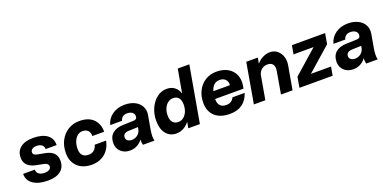

<svg xmlns="http://www.w3.org/2000/svg" viewBox="-13 -1467 4488 2249"><g transform="rotate(-20 2230.5 -342.5)"><path d="M337 -185 245 -203Q102 -231 102 -347Q102 -426 158 -471Q214 -516 316 -516Q429 -516 490 -471Q551 -426 549 -343H412Q412 -377 388.5 -395.5Q365 -414 324 -414Q288 -414 268 -399Q248 -384 248 -359Q248 -328 295 -318L394 -299Q529 -273 529 -157Q529 -75 473.5 -30.5Q418 14 313 14Q197 14 130 -32.5Q63 -79 65 -160H210Q210 -124 236.5 -104.5Q263 -85 308 -85Q346 -85 367 -99.5Q388 -114 388 -138Q388 -173 337 -185Z M618 -214Q618 -304 654 -372Q690 -440 752 -478.5Q814 -517 893 -517Q1006 -517 1066 -458Q1126 -399 1126 -299H979Q979 -344 955.5 -368.5Q932 -393 887 -393Q852 -393 824 -370Q796 -347 780 -307Q764 -267 764 -216Q764 -108 865 -108Q906 -108 932.5 -130.5Q959 -153 969 -194H1111Q1092 -96 1025.5 -40.5Q959 15 859 15Q786 15 732 -13Q678 -41 648 -92.5Q618 -144 618 -214Z M1646 -139Q1638 -91 1637.5 -58.5Q1637 -26 1644 0H1500Q1492 -29 1494 -68Q1466 -30 1426 -9Q1386 12 1338 12Q1268 12 1224 -29.5Q1180 -71 1180 -135Q1180 -212 1227.5 -254Q1275 -296 1361 -298L1487 -302Q1510 -303 1520.5 -309Q1531 -315 1535 -328L1536 -335Q1542 -368 1517.5 -389Q1493 -410 1451 -410Q1384 -410 1366 -348H1219Q1238 -424 1302.5 -469.5Q1367 -515 1456 -515Q1530 -515 1583 -488Q1636 -461 1661 -413.5Q1686 -366 1675 -305ZM1328 -153Q1328 -128 1347.5 -113Q1367 -98 1399 -98Q1438 -98 1469.5 -121.5Q1501 -145 1511 -186L1516 -215L1400 -211Q1365 -210 1346.5 -195Q1328 -180 1328 -153Z M2333 -700 2210 0H2066L2079 -76Q2048 -36 2006.5 -13Q1965 10 1917 10Q1837 10 1789.5 -48.5Q1742 -107 1742 -207Q1742 -295 1774.5 -366Q1807 -437 1861.5 -479Q1916 -521 1984 -521Q2042 -521 2081 -491Q2120 -461 2137 -408L2189 -700ZM1889 -221Q1889 -167 1913.5 -138Q1938 -109 1983 -109Q2019 -109 2047.5 -131Q2076 -153 2093 -192Q2110 -231 2110 -281Q2110 -335 2086 -364Q2062 -393 2017 -393Q1981 -393 1952 -371Q1923 -349 1906 -310Q1889 -271 1889 -221Z M2332 -220Q2332 -303 2366 -369Q2400 -435 2460 -473Q2520 -511 2599 -511Q2684 -511 2742 -477Q2800 -443 2825.5 -383.5Q2851 -324 2838 -247L2832 -215H2478V-213Q2478 -104 2579 -104Q2649 -104 2675 -164H2828Q2771 9 2584 9Q2465 9 2398.5 -51.5Q2332 -112 2332 -220ZM2603 -407Q2519 -407 2490 -308H2696Q2701 -352 2674.5 -379.5Q2648 -407 2603 -407Z M3269 -277Q3278 -330 3257 -358Q3236 -386 3191 -386Q3150 -386 3119.5 -362.5Q3089 -339 3078 -297L3026 0H2883L2970 -500H3114L3101 -428Q3135 -468 3179 -489.5Q3223 -511 3267 -511Q3320 -511 3357.5 -480Q3395 -449 3411 -399.5Q3427 -350 3417 -294L3365 0H3221Z M3539 -500H3953L3930 -369L3633 -108H3884L3865 0H3451L3474 -131L3770 -392H3520Z M4429 -139Q4421 -91 4420.5 -58.5Q4420 -26 4427 0H4283Q4275 -29 4277 -68Q4249 -30 4209 -9Q4169 12 4121 12Q4051 12 4007 -29.5Q3963 -71 3963 -135Q3963 -212 4010.5 -254Q4058 -296 4144 -298L4270 -302Q4293 -303 4303.5 -309Q4314 -315 4318 -328L4319 -335Q4325 -368 4300.5 -389Q4276 -410 4234 -410Q4167 -410 4149 -348H4002Q4021 -424 4085.5 -469.5Q4150 -515 4239 -515Q4313 -515 4366 -488Q4419 -461 4444 -413.5Q4469 -366 4458 -305ZM4111 -153Q4111 -128 4130.5 -113Q4150 -98 4182 -98Q4221 -98 4252.5 -121.5Q4284 -145 4294 -186L4299 -215L4183 -211Q4148 -210 4129.5 -195Q4111 -180 4111 -153Z"/></g></svg>

Font: Overused Grotesk
Style: Bold Italic
Weight: 700
Italic angle: -10°
Version: Version 0.003